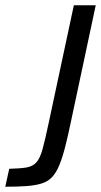

<svg xmlns="http://www.w3.org/2000/svg" viewBox="-57 -708 383 728"><path d="M-37 0 -22 -68Q20 -69 43.5 -73Q67 -77 81 -92.5Q95 -108 104.5 -143Q114 -178 127 -239L223 -688H306L215 -261Q202 -198 191 -154.5Q180 -111 168 -82Q156 -53 140.5 -36.5Q125 -20 101.5 -12.5Q78 -5 44.5 -2.5Q11 0 -37 0Z"/></svg>

Font: Saira SemiCondensed
Style: Italic
Weight: 400
Width: 4
Italic angle: -12°
Designer: Hector Gatti with collaboration of the Omnibus-Type team
Foundry: Omnibus-Type
Version: Version 1.101